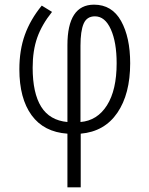

<svg xmlns="http://www.w3.org/2000/svg" viewBox="-20 -563 640 823"><path d="M269 10Q168 3 115.5 -69Q63 -141 63 -266Q63 -348 86.5 -413.5Q110 -479 159 -539L203 -512Q159 -457 139.5 -401.5Q120 -346 120 -273Q120 -164 156.5 -105.5Q193 -47 269 -40V-369Q269 -543 383 -543Q460 -543 499 -473Q538 -403 538 -292Q538 -160 483 -79.5Q428 1 326 10V240H269ZM480 -292Q480 -382 455 -437.5Q430 -493 387 -493Q352 -493 338.5 -461.5Q325 -430 325 -367V-40Q397 -46 438.5 -111.5Q480 -177 480 -292Z"/></svg>

Font: Noto Sans Mono UI Light
Style: Regular
Weight: 300
Monospace: yes
Designer: Monotype Design team
Foundry: Monotype Imaging Inc.
Version: Version 1.000